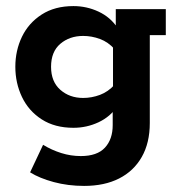

<svg xmlns="http://www.w3.org/2000/svg" viewBox="-20 -430 586 631"><path d="M256.5 181Q203.6 181 156.7 168.4Q109.8 155.7 78.9 136.4L121.6 45.9Q150 63.2 181.3 73Q212.7 82.9 245.6 82.9Q299.3 82.9 324.8 55.3Q350.4 27.7 350.4 -18.9V-69L366.5 -82Q342.9 -46.4 303.9 -28.2Q264.9 -10 221.4 -10Q160 -10 117.1 -37.7Q74.1 -65.4 52.2 -111.3Q30.4 -157.2 30.4 -210.5Q30.4 -263.9 52.2 -309.3Q74.1 -354.6 117.1 -382.3Q160 -410 221.4 -410Q264.9 -410 303.9 -391.8Q342.9 -373.6 366.5 -338.1L360.5 -330.7V-400H524.9V-314.5H472.3V-25.7Q472.3 39.6 445.9 85.9Q419.5 132.2 371.4 156.6Q323.3 181 256.5 181ZM253.3 -108.1Q281.4 -108.1 308.5 -118.2Q335.5 -128.3 356.7 -151.7L351.4 -112.9V-305.2L356.7 -268.3Q335.5 -292 308.5 -301.9Q281.4 -311.9 253.3 -311.9Q208.7 -311.9 178.2 -286Q147.8 -260.1 147.8 -210.5Q147.8 -161.7 178.2 -134.9Q208.7 -108.1 253.3 -108.1Z"/></svg>

Font: Rokkitt SemiBold
Style: Regular
Weight: 600
Designer: Vernon Adams
Foundry: Vernon Adams
Version: Version 3.103